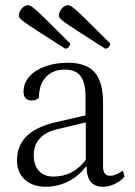

<svg xmlns="http://www.w3.org/2000/svg" viewBox="-20 -702 515 734"><path d="M154 12Q106 12 75.5 -15Q45 -42 45 -89Q45 -200 190 -234L307 -261V-332Q307 -386 288 -411Q269 -436 229 -436Q182 -436 155.5 -407.5Q129 -379 129 -328Q119 -318 101 -318Q70 -318 70 -352Q70 -384 92 -409Q114 -434 152.5 -448Q191 -462 240 -462Q310 -462 342 -425.5Q374 -389 374 -307V-65Q374 -30 401 -30Q412 -30 426 -36Q440 -42 450 -50L456 -27Q441 -9 418 1.5Q395 12 374 12Q311 12 311 -65H308Q280 -28 240 -8Q200 12 154 12ZM184 -27Q260 -27 308 -91V-234L203 -209Q109 -188 109 -108Q109 -70 129 -48.5Q149 -27 184 -27ZM229 -516Q165 -557 128.5 -580.5Q92 -604 76 -615.5Q60 -627 56 -632Q52 -637 52 -642Q52 -656 63 -669Q74 -682 87 -682Q92 -682 98.5 -678.5Q105 -675 119.5 -662Q134 -649 164.5 -619Q195 -589 248 -536Q248 -527 242 -521.5Q236 -516 229 -516ZM382 -516Q318 -557 281.5 -580.5Q245 -604 229 -615.5Q213 -627 209 -632Q205 -637 205 -642Q205 -656 216 -669Q227 -682 240 -682Q245 -682 251.5 -678.5Q258 -675 272.5 -662Q287 -649 317.5 -619Q348 -589 401 -536Q401 -527 395 -521.5Q389 -516 382 -516Z"/></svg>

Font: Petrona Light
Style: Regular
Weight: 300
Designer: Ringo R. Seeber
Foundry: Ringo R. Seeber
Version: Version 2.001; ttfautohint (v1.8.3)